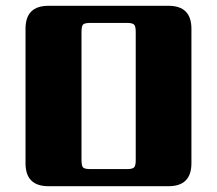

<svg xmlns="http://www.w3.org/2000/svg" viewBox="-20 -642 748 662"><path d="M640 -543V-79Q640 0 561 0H147Q68 0 68 -79V-543Q68 -622 147 -622H561Q640 -622 640 -543ZM448 -90V-532Q448 -552 442 -557.5Q436 -563 417 -563H292Q272 -563 266.5 -557.5Q261 -552 261 -532V-90Q261 -70 266.5 -64.5Q272 -59 292 -59H417Q436 -59 442 -64.5Q448 -70 448 -90Z"/></svg>

Font: Sarpanch ExtraBold
Style: Regular
Weight: 800
Designer: Manushi Parikh (Devanagari and Latin), Jyotish Sonowal (Devanagari)
Foundry: Indian Type Foundry
Version: Version 2.004;PS 1.0;hotconv 1.0.78;makeotf.lib2.5.61930; tt